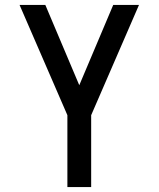

<svg xmlns="http://www.w3.org/2000/svg" viewBox="-20 -755 640 775"><path d="M252 0V-290L59 -735H163L300 -411L437 -735H541L348 -290V0Z"/></svg>

Font: Iosevka Custom Medium Extended
Style: Regular
Weight: 500
Width: 7
Monospace: yes
Designer: Belleve Invis
Foundry: Belleve Invis
Version: Version 11.2.4; ttfautohint (v1.8.4)